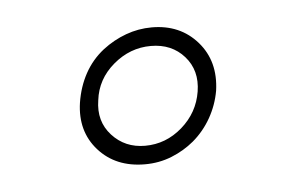

<svg xmlns="http://www.w3.org/2000/svg" viewBox="-28 -675 338 229"><g transform="rotate(-5 141.0 -560.0)"><path d="M140 -501Q116 -501 100.5 -518Q85 -535 89 -560Q92 -585 112 -602Q132 -619 157 -619Q182 -619 197 -602Q212 -585 208 -560Q204 -535 184.5 -518Q165 -501 140 -501ZM67 -559Q62 -525 82.5 -502Q103 -479 138 -479Q155 -479 170 -485Q185 -491 197 -501Q210 -512 218.5 -527Q227 -542 230 -559Q235 -594 214.5 -617.5Q194 -641 160 -641Q144 -641 129 -635.5Q114 -630 101 -620Q87 -609 78.5 -593.5Q70 -578 67 -559Z"/></g></svg>

Font: Josefin Slab Thin Light
Style: Italic
Weight: 300
Italic angle: -12°
Version: Version 2.000